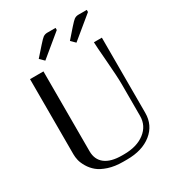

<svg xmlns="http://www.w3.org/2000/svg" viewBox="-192 -918 951 1041"><g transform="rotate(-30 283.0 -398.0)"><path d="M316.9 -791 180.2 -678.2 153.8 -704.1 206.1 -763.2Q230 -790 238.3 -795.9Q250 -804.2 265.1 -804.2H316.9ZM512.2 -791 375 -678.2 349.1 -704.1 400.9 -763.2Q424.8 -790 433.1 -795.9Q444.8 -804.2 460 -804.2H512.2ZM58.1 -632.8H142.1V-132.8Q142.1 -80.6 178.2 -52.7Q214.4 -24.9 283.2 -24.9H295.9Q376.5 -24.9 425.8 -62.7Q475.1 -100.6 475.1 -162.1V-358.9Q475.1 -405.8 466.6 -509.5Q458 -613.3 458 -632.8H507.8V-162.1Q507.8 -85.4 449.7 -38.8Q391.6 7.8 295.9 7.8H271Q220.2 7.8 180.7 -5.1Q141.1 -18.1 118.7 -36.9Q96.2 -55.7 81.8 -80.1Q67.4 -104.5 62.7 -124.3Q58.1 -144 58.1 -162.1Z"/></g></svg>

Font: Resagokr
Style: Regular
Weight: 500
Designer: gluk
Foundry: gluk
Version: Version 0.95